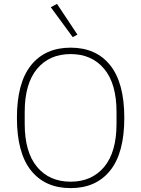

<svg xmlns="http://www.w3.org/2000/svg" viewBox="-20 -955 726 987"><path d="M343 12Q212 12 139.5 -78.5Q67 -169 67 -349Q67 -529 139.5 -619.5Q212 -710 343 -710Q474 -710 546.5 -619.5Q619 -529 619 -349Q619 -169 546.5 -78.5Q474 12 343 12ZM343 -21Q452 -21 515.5 -97Q579 -173 579 -319V-379Q579 -525 515.5 -601Q452 -677 343 -677Q234 -677 170.5 -601Q107 -525 107 -379V-319Q107 -173 170.5 -97Q234 -21 343 -21ZM241 -918 273 -935 378 -777 354 -764Z"/></svg>

Font: IBM Plex Sans Hebrew ExtraLight
Style: Regular
Weight: 200
Designer: Mike Abbink, Paul van der Laan, Pieter van Rosmalen, Yanek Iontef
Foundry: Bold Monday
Version: Version 1.2